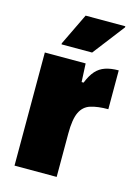

<svg xmlns="http://www.w3.org/2000/svg" viewBox="-110 -773 607 836"><g transform="rotate(15 193.5 -355.5)"><path d="M40 0V-510H224L228 -427H237Q251 -462 268.5 -481.5Q286 -501 311 -509.5Q336 -518 371 -518V-343Q323 -343 291.5 -333Q260 -323 245 -291.5Q230 -260 230 -196V0ZM101 -563V-568L170 -711H349V-706L239 -563Z"/></g></svg>

Font: Saira SemiCondensed Black
Style: Regular
Weight: 900
Width: 4
Designer: Hector Gatti with collaboration of the Omnibus-Type team
Foundry: Omnibus-Type
Version: Version 1.101